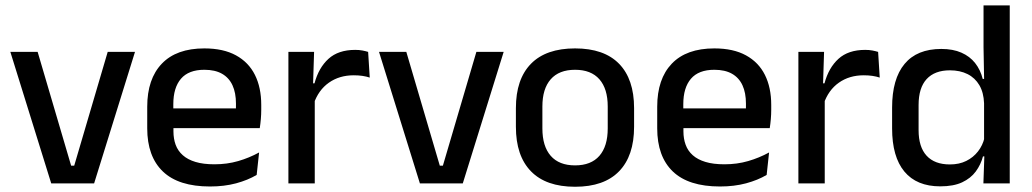

<svg xmlns="http://www.w3.org/2000/svg" viewBox="-20 -682 3837 714"><path d="M256 -66 380.5 -489H482L330 0H170.5L18.5 -489H120L244.5 -66Z M761 11.5Q644 11.5 585.8 -44.2Q527.5 -100 527.5 -205V-285Q527.5 -388.5 581.8 -445.2Q636 -502 740 -502Q810.5 -502 857.5 -476.2Q904.5 -450.5 928 -403.5Q951.5 -356.5 951.5 -292V-273.5Q951.5 -256.5 950 -239Q948.5 -221.5 946 -205.5H856Q857 -231.5 857.2 -254.5Q857.5 -277.5 857.5 -296.5Q857.5 -337 844.5 -365Q831.5 -393 805.5 -407.8Q779.5 -422.5 740 -422.5Q681.5 -422.5 653 -389.2Q624.5 -356 624.5 -294.5V-248.5L625 -237V-193.5Q625 -166 633.2 -143.5Q641.5 -121 659.8 -104.8Q678 -88.5 707 -79.8Q736 -71 777.5 -71Q824.5 -71 865.8 -83Q907 -95 943.5 -115L934.5 -31.5Q901.5 -12 857.8 -0.2Q814 11.5 761 11.5ZM579.5 -205.5V-279H926V-205.5Z M1146.5 -295.5 1125.5 -372H1149.5Q1165 -430 1201.5 -463.2Q1238 -496.5 1301 -496.5Q1316 -496.5 1327.8 -494.2Q1339.5 -492 1349 -489L1355 -393.5Q1343 -397.5 1328 -399.8Q1313 -402 1295.5 -402Q1242 -402 1203 -374.5Q1164 -347 1146.5 -295.5ZM1052.5 0V-489H1148L1143.5 -346.5L1150.5 -339.5V0Z M1627 -66 1751.5 -489H1853L1701 0H1541.5L1389.5 -489H1491L1615.5 -66Z M2118.5 12.5Q2010.5 12.5 1954.5 -45Q1898.5 -102.5 1898.5 -210.5V-280Q1898.5 -387.5 1954.5 -444.8Q2010.5 -502 2118.5 -502Q2226.5 -502 2282.2 -444.8Q2338 -387.5 2338 -280V-210.5Q2338 -102.5 2282.2 -45Q2226.5 12.5 2118.5 12.5ZM2118.5 -67Q2178 -67 2209 -102.5Q2240 -138 2240 -204.5V-286Q2240 -352 2209 -387.2Q2178 -422.5 2118.5 -422.5Q2059 -422.5 2028 -387.2Q1997 -352 1997 -286V-204.5Q1997 -138 2028 -102.5Q2059 -67 2118.5 -67Z M2657.5 11.5Q2540.5 11.5 2482.2 -44.2Q2424 -100 2424 -205V-285Q2424 -388.5 2478.2 -445.2Q2532.5 -502 2636.5 -502Q2707 -502 2754 -476.2Q2801 -450.5 2824.5 -403.5Q2848 -356.5 2848 -292V-273.5Q2848 -256.5 2846.5 -239Q2845 -221.5 2842.5 -205.5H2752.5Q2753.5 -231.5 2753.8 -254.5Q2754 -277.5 2754 -296.5Q2754 -337 2741 -365Q2728 -393 2702 -407.8Q2676 -422.5 2636.5 -422.5Q2578 -422.5 2549.5 -389.2Q2521 -356 2521 -294.5V-248.5L2521.5 -237V-193.5Q2521.5 -166 2529.8 -143.5Q2538 -121 2556.2 -104.8Q2574.5 -88.5 2603.5 -79.8Q2632.5 -71 2674 -71Q2721 -71 2762.2 -83Q2803.5 -95 2840 -115L2831 -31.5Q2798 -12 2754.2 -0.2Q2710.5 11.5 2657.5 11.5ZM2476 -205.5V-279H2822.5V-205.5Z M3043 -295.5 3022 -372H3046Q3061.5 -430 3098 -463.2Q3134.5 -496.5 3197.5 -496.5Q3212.5 -496.5 3224.2 -494.2Q3236 -492 3245.5 -489L3251.5 -393.5Q3239.5 -397.5 3224.5 -399.8Q3209.5 -402 3192 -402Q3138.5 -402 3099.5 -374.5Q3060.5 -347 3043 -295.5ZM2949 0V-489H3044.5L3040 -346.5L3047 -339.5V0Z M3476.5 11Q3389 11 3343.2 -44Q3297.5 -99 3297.5 -204.5V-282Q3297.5 -388.5 3343.8 -444.2Q3390 -500 3480.5 -500Q3524 -500 3555.2 -486.2Q3586.5 -472.5 3606.2 -447.5Q3626 -422.5 3634.5 -388.5H3667L3639.5 -298Q3638 -338 3622 -365.2Q3606 -392.5 3578 -406.5Q3550 -420.5 3512.5 -420.5Q3456 -420.5 3426 -388Q3396 -355.5 3396 -291.5V-198Q3396 -135.5 3425.8 -103Q3455.5 -70.5 3512.5 -70.5Q3547 -70.5 3573.2 -83.5Q3599.5 -96.5 3617 -119Q3634.5 -141.5 3641 -169.5L3664 -100.5H3635.5Q3627.5 -70 3608.8 -44.5Q3590 -19 3558 -4Q3526 11 3476.5 11ZM3637 0 3641 -114.5 3639.5 -145.5V-348.5L3640 -367.5L3637.5 -506V-662H3735V0Z"/></svg>

Font: Anek Telugu Medium Medium
Style: Regular
Weight: 500
Version: Version 1.003